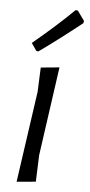

<svg xmlns="http://www.w3.org/2000/svg" viewBox="-52 -726 358 762"><g transform="rotate(5 127.5 -345.5)"><path d="M218 -695 227 -694 255 -655 253 -646Q153 -567 85 -519L77 -520L56 -550Q151 -629 218 -695ZM174 -463 124 -109 120 -3 44 4 96 -359 100 -456Z"/></g></svg>

Font: Alegreya Sans
Style: Italic
Weight: 400
Italic angle: -7°
Designer: Juan Pablo del Peral
Foundry: Huerta Tipografica
Version: Version 2.007